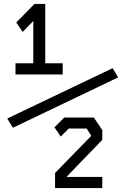

<svg xmlns="http://www.w3.org/2000/svg" viewBox="-20 -800 640 980"><path d="M46 -148 583 -405 555 -452 17 -195ZM156 -780 63 -685 96 -637 150 -693V-477H59V-420H300V-477H211V-780ZM308 -200 258 -150 290 -103 331 -144H422L446 -107L261 83V160H502V103H321V101L502 -86V-136L459 -200Z"/></svg>

Font: Kode Mono
Style: Bold
Weight: 700
Monospace: yes
Designer: Isa Ozler
Foundry: Kadena LLC
Version: Version 1.206;gftools[0.9.28]